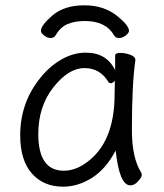

<svg xmlns="http://www.w3.org/2000/svg" viewBox="-20 -684 615 722"><path d="M134 -568Q134 -589 178 -626.5Q222 -664 297.5 -664Q373 -664 423 -622Q465 -588 465 -568Q465 -560 452.5 -550.5Q440 -541 427.5 -541Q415 -541 409 -551Q378 -605 299 -605Q261 -605 234 -593.5Q207 -582 189 -551Q183 -541 170.5 -541Q158 -541 146 -550.5Q134 -560 134 -568ZM470 13Q429 13 415 -118Q378 -48 325.5 -15Q273 18 217 18Q144 18 100 -31.5Q56 -81 56 -175Q56 -300 134 -394Q169 -437 213 -461.5Q257 -486 303 -486Q381 -486 413 -420V-475Q413 -485 432 -485Q451 -485 470 -478Q489 -471 489 -459V-457Q476 -368 476 -195Q476 -90 511 -35Q513 -31 513 -24.5Q513 -18 499.5 -2.5Q486 13 470 13ZM124 -180Q124 -42 220 -42Q264 -42 307 -74Q411 -150 411 -330Q411 -355 412 -380Q403 -371 397 -371Q391 -371 388 -375Q357 -428 297.5 -428Q238 -428 181 -356Q124 -284 124 -180Z"/></svg>

Font: LXGW Bright GB
Style: Regular
Weight: 400
Designer: Christian Thalmann (Catharsis Fonts)
Foundry: LXGW / Christian Thalmann (Catharsis Fonts) / Fontworks Inc.
Version: Version 5.510